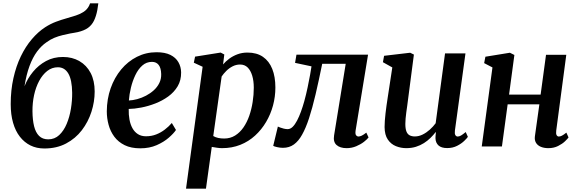

<svg xmlns="http://www.w3.org/2000/svg" viewBox="-20 -882 3482 1156"><path d="M572 -862 566 -821.5Q559 -784.5 546 -757.8Q533 -731 509.8 -714.2Q486.5 -697.5 447.5 -688.5Q437.5 -686.5 426.2 -684.5Q415 -682.5 402.5 -680.5Q380.5 -676 356.2 -670.2Q332 -664.5 307.5 -654.5Q283 -644.5 260 -627.5Q229.5 -607 203.2 -571.8Q177 -536.5 157.8 -484.8Q138.5 -433 127.5 -362.5Q146 -410 179 -450Q212 -490 257.2 -514.5Q302.5 -539 359 -539Q415 -539 458.2 -514Q501.5 -489 525.8 -442.5Q550 -396 550 -331Q550 -269.5 530.5 -208.8Q511 -148 472.8 -98Q434.5 -48 377.8 -18Q321 12 247 12Q200.5 12 163.5 -6.2Q126.5 -24.5 99.8 -58.8Q73 -93 58.8 -142.5Q44.5 -192 44.5 -255Q44.5 -339 60.8 -411.5Q77 -484 105.5 -543Q134 -602 171.8 -646.2Q209.5 -690.5 252 -718Q284 -738.5 316.5 -750.8Q349 -763 379.8 -771.5Q410.5 -780 437 -788.8Q463.5 -797.5 483.8 -810.8Q504 -824 516 -846.5L522.5 -862ZM328.5 -477Q293 -477 264.5 -454.8Q236 -432.5 215.8 -394.8Q195.5 -357 185.2 -309.5Q175 -262 175.5 -211.5Q176 -160 185.2 -122.2Q194.5 -84.5 215.2 -63.8Q236 -43 270.5 -43Q309 -43 336.5 -68.8Q364 -94.5 381.5 -136.2Q399 -178 407 -227.2Q415 -276.5 414.5 -323.5Q413.5 -402 391.2 -439.5Q369 -477 328.5 -477Z M1039.5 -99.5Q1026 -79 996.2 -53Q966.5 -27 923.2 -8Q880 11 824.5 11Q769 11 730.5 -8Q692 -27 668.2 -59Q644.5 -91 633.8 -130.8Q623 -170.5 623 -211.5Q623.5 -286 646.2 -350.5Q669 -415 709.5 -463.8Q750 -512.5 804.5 -540Q859 -567.5 922.5 -567.5Q973.5 -567.5 1005.8 -551.5Q1038 -535.5 1054 -507.8Q1070 -480 1070.5 -446Q1071 -398.5 1049.8 -362.8Q1028.5 -327 993 -301.2Q957.5 -275.5 915 -259Q872.5 -242.5 830.5 -234.5Q788.5 -226.5 755 -226Q754 -192 759.5 -162.2Q765 -132.5 777.5 -110Q790 -87.5 810.2 -74.5Q830.5 -61.5 859 -61.5Q892 -61.5 920.2 -72.5Q948.5 -83.5 972.2 -101.8Q996 -120 1014.5 -141.5ZM895 -509.5Q861.5 -509.5 836.8 -487.5Q812 -465.5 795 -430Q778 -394.5 768.2 -354Q758.5 -313.5 756 -277Q779.5 -278 806.5 -285.2Q833.5 -292.5 859.2 -306Q885 -319.5 906 -338.5Q927 -357.5 939.2 -382.2Q951.5 -407 950.5 -436.5Q949.5 -473 935.2 -491.2Q921 -509.5 895 -509.5Z M1100 254 1200 -480 1147 -504.5 1154.5 -541 1308.5 -565.5 1330.5 -554 1323 -494Q1338.5 -512.5 1360.5 -528.8Q1382.5 -545 1410 -555.2Q1437.5 -565.5 1470 -565.5Q1526 -565.5 1563.2 -539.8Q1600.5 -514 1619.2 -467Q1638 -420 1638 -355Q1638 -300 1623.8 -247Q1609.5 -194 1582.2 -147.8Q1555 -101.5 1516 -65.8Q1477 -30 1426.8 -10Q1376.5 10 1317 10Q1302.5 10 1286.2 7.5Q1270 5 1255 2.5L1220 254ZM1264 -63Q1277.5 -55 1293.8 -51.5Q1310 -48 1329.5 -48Q1366.5 -48 1395.5 -66Q1424.5 -84 1445.8 -114.8Q1467 -145.5 1480.8 -185Q1494.5 -224.5 1501.2 -268Q1508 -311.5 1508 -354Q1508 -395 1498.5 -426.5Q1489 -458 1471 -475.8Q1453 -493.5 1425.5 -493.5Q1401.5 -493.5 1380.2 -482.5Q1359 -471.5 1342.5 -455Q1326 -438.5 1314.5 -421.5Z M2121 -96Q2118 -74.5 2124.2 -67.2Q2130.5 -60 2137.5 -60Q2146.5 -60 2157.8 -65.2Q2169 -70.5 2185.5 -83.5L2199 -54.5Q2191 -43.5 2171.5 -28.2Q2152 -13 2124.8 -1.5Q2097.5 10 2067 10Q2027.5 10 2006.2 -9Q1985 -28 1991.5 -67L2061.5 -498H1920Q1899 -394.5 1879.8 -312.8Q1860.5 -231 1840.8 -170.5Q1821 -110 1798.5 -70.5Q1777.5 -32.5 1749.5 -12.2Q1721.5 8 1683.5 8Q1666.5 8 1648 3.8Q1629.5 -0.5 1625 -4L1653 -120Q1657 -118 1666.8 -114.2Q1676.5 -110.5 1688.8 -107.5Q1701 -104.5 1712 -104.5Q1728 -104.5 1742 -118.2Q1756 -132 1768.5 -155.8Q1781 -179.5 1792 -209.8Q1803 -240 1812 -272.5Q1823.5 -314.5 1832.2 -356.2Q1841 -398 1847 -431.5Q1853 -465 1855.5 -482.5L1756.5 -503.5L1765 -553H2196Z M2426 10Q2393.5 10 2363.8 -2Q2334 -14 2315 -41.8Q2296 -69.5 2295.5 -117Q2295.5 -134.5 2297 -155.5Q2298.5 -176.5 2301.2 -199.8Q2304 -223 2307.2 -246.8Q2310.5 -270.5 2314 -292.5L2342 -476L2285.5 -507.5L2292.5 -546L2449.5 -564.5L2472 -553.5L2437.5 -289Q2435 -268 2432 -246.5Q2429 -225 2426.2 -205.2Q2423.5 -185.5 2422 -167.8Q2420.5 -150 2420.5 -136Q2420.5 -107 2427 -90.5Q2433.5 -74 2446.5 -67.2Q2459.5 -60.5 2478 -60.5Q2501.5 -60.5 2524.8 -72Q2548 -83.5 2568.2 -101.8Q2588.5 -120 2603 -140L2659.5 -560.5H2782.5L2719 -96.5Q2716.5 -77.5 2721.5 -68.8Q2726.5 -60 2736 -60Q2745 -60 2755.5 -66Q2766 -72 2784 -87L2797 -58Q2792 -50 2775.2 -33.8Q2758.5 -17.5 2732.2 -4Q2706 9.5 2672.5 9.5Q2637.5 9.5 2620.2 -6.2Q2603 -22 2602 -48.5Q2602 -51 2602 -55.2Q2602 -59.5 2602.5 -64.8Q2603 -70 2603.5 -75.5Q2604 -81 2604.5 -85.5L2603 -86.5Q2589.5 -69 2572 -51.8Q2554.5 -34.5 2532.5 -20.5Q2510.5 -6.5 2484.2 1.8Q2458 10 2426 10Z M3329 -96Q3326.5 -77 3331.2 -68.5Q3336 -60 3344.5 -60Q3353 -60 3363 -65Q3373 -70 3390 -83.5L3403 -54.5Q3398 -47 3382 -31.5Q3366 -16 3340.2 -3Q3314.5 10 3281.5 10Q3255.5 10 3236 1.8Q3216.5 -6.5 3207 -22.5Q3197.5 -38.5 3200.5 -61L3227.5 -254H3036.5L3002 0H2880.5L2945 -476L2895 -502L2902.5 -540.5L3050 -564.5L3077 -551L3045 -312.5H3235L3267.5 -552H3389.5Z"/></svg>

Font: Merriweather 24pt SemiBold
Style: Italic
Weight: 600
Italic angle: -7.8°
Version: Version 2.101